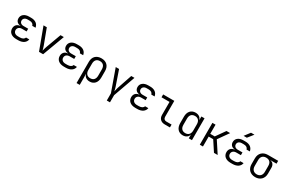

<svg xmlns="http://www.w3.org/2000/svg" viewBox="174 -2398 6253 4190"><g transform="rotate(30 3300.0 -302.5)"><path d="M326 8C441 8 515 -45 529 -129H446C436 -89 392 -63 326 -63H277C210 -63 167 -100 167 -156C167 -211 209 -250 275 -250H391V-319H274C214 -319 176 -352 176 -402C176 -452 217 -487 278 -487H330C391 -487 427 -460 436 -418H519C505 -505 439 -558 330 -558H278C165 -558 93 -499 93 -412C93 -341 138 -295 212 -290V-286C132 -281 84 -227 84 -150C84 -54 158 8 277 8Z M952 0 1156 -550H1073L933 -169C917 -127 908 -83 902 -60C895 -83 886 -128 870 -169L727 -550H644L848 0Z M1526 8C1641 8 1715 -45 1729 -129H1646C1636 -89 1592 -63 1526 -63H1477C1410 -63 1367 -100 1367 -156C1367 -211 1409 -250 1475 -250H1591V-319H1474C1414 -319 1376 -352 1376 -402C1376 -452 1417 -487 1478 -487H1530C1591 -487 1627 -460 1636 -418H1719C1705 -505 1639 -558 1530 -558H1478C1365 -558 1293 -499 1293 -412C1293 -341 1338 -295 1412 -290V-286C1332 -281 1284 -227 1284 -150C1284 -54 1358 8 1477 8Z M2103 -560C1976 -560 1898 -483 1898 -357V180H1978V15L1976 -97H1978C1992 -31 2048 10 2127 10C2237 10 2306 -69 2306 -194V-357C2306 -483 2229 -560 2103 -560ZM2227 -197C2227 -109 2182 -59 2102 -59C2024 -59 1978 -110 1978 -197V-353C1977 -441 2023 -491 2102 -491C2182 -491 2227 -441 2227 -353Z M2740 180V0L2936 -550H2855L2728 -176C2715 -135 2709 -98 2703 -73C2698 -98 2691 -135 2677 -176L2548 -550H2464L2660 0V180Z M3326 8C3441 8 3515 -45 3529 -129H3446C3436 -89 3392 -63 3326 -63H3277C3210 -63 3167 -100 3167 -156C3167 -211 3209 -250 3275 -250H3391V-319H3274C3214 -319 3176 -352 3176 -402C3176 -452 3217 -487 3278 -487H3330C3391 -487 3427 -460 3436 -418H3519C3505 -505 3439 -558 3330 -558H3278C3165 -558 3093 -499 3093 -412C3093 -341 3138 -295 3212 -290V-286C3132 -281 3084 -227 3084 -150C3084 -54 3158 8 3277 8Z M4147 0V-72H4016C3969 -72 3940 -101 3940 -150V-550H3659V-478H3861V-150C3861 -58 3921 0 4016 0Z M4622 -453C4608 -520 4553 -560 4473 -560C4363 -560 4294 -482 4294 -357V-194C4294 -69 4362 10 4473 10C4552 10 4608 -31 4622 -97V0H4702V-550H4622ZM4498 -59C4418 -59 4373 -109 4373 -197V-353C4373 -441 4418 -491 4498 -491C4576 -491 4622 -440 4622 -353V-197C4622 -110 4576 -59 4498 -59Z M4979 0V-250H5093L5257 0H5350L5162 -288L5347 -550H5255L5092 -319H4979V-550H4900V0Z M5713 -645 5824 -785H5737L5631 -645ZM5726 8C5841 8 5915 -45 5929 -129H5846C5836 -89 5792 -63 5726 -63H5677C5610 -63 5567 -100 5567 -156C5567 -211 5609 -250 5675 -250H5791V-319H5674C5614 -319 5576 -352 5576 -402C5576 -452 5617 -487 5678 -487H5730C5791 -487 5827 -460 5836 -418H5919C5905 -505 5839 -558 5730 -558H5678C5565 -558 5493 -499 5493 -412C5493 -341 5538 -295 5612 -290V-286C5532 -281 5484 -227 5484 -150C5484 -54 5558 8 5677 8Z M6557 -550H6298C6173 -550 6090 -468 6090 -345V-197C6090 -72 6172 10 6298 10C6423 10 6505 -72 6505 -197V-345C6505 -418 6466 -467 6402 -476V-478H6557ZM6426 -197C6426 -112 6378 -60 6298 -60C6218 -60 6170 -112 6170 -197V-345C6170 -430 6218 -480 6298 -480C6383 -480 6426 -430 6426 -345Z"/></g></svg>

Font: Tekne LDO Light
Style: Regular
Weight: 300
Monospace: yes
Designer: Alessio Laiso, Mario Rullo, Paolo Rosset
Foundry: Alessio Laiso
Version: Version 1.000;hotconv 1.0.109;makeotfexe 2.5.65596